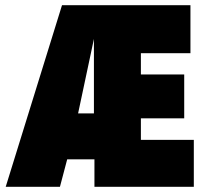

<svg xmlns="http://www.w3.org/2000/svg" viewBox="-20 -720 782 740"><path d="M2 0 219 -700H714V-515H523V-433H690V-264H523V-181H727V0H344V-106H239L211 0ZM281 -283H342V-570Z"/></svg>

Font: Georama Condensed Black
Style: Regular
Weight: 900
Width: 3
Designer: Jean-Baptiste Levee
Foundry: Production Type
Version: Version 1.000